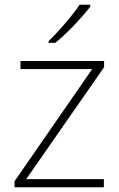

<svg xmlns="http://www.w3.org/2000/svg" viewBox="-20 -786 499 806"><path d="M359 -758V-766H314C286 -723 225 -653 184 -613V-606H212C264 -648 326 -715 359 -758ZM416 0V-34H90L417 -504V-530H66V-496H367L41 -25V0Z"/></svg>

Font: Noto Sans Myanmar ExtraLight
Style: Regular
Weight: 200
Designer: Monotype Design Team
Foundry: Monotype Imaging Inc.
Version: Version 2.107